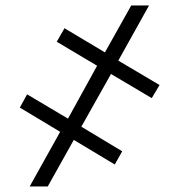

<svg xmlns="http://www.w3.org/2000/svg" viewBox="-20 -675 648 695"><path d="M381.8 -407.2 274.4 -216.3 422.4 -127.4 395.5 -79.6 247.1 -168.5 152.8 0H87.4L197.8 -197.8L51.8 -285.6L78.1 -333.5L226.1 -245.6L331.5 -437L185.5 -523.9L213.4 -572.8L359.9 -485.4L455.1 -655.3H519.5L408.2 -455.6L557.6 -367.2L529.3 -319.8Z"/></svg>

Font: Inter 18pt Light
Style: Regular
Weight: 300
Designer: Rasmus Andersson
Foundry: rsms
Version: Version 4.001;git-66647c0bb